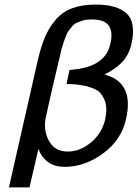

<svg xmlns="http://www.w3.org/2000/svg" viewBox="-20 -721 602 840"><path d="M19 99 145 -456Q159 -517 177 -559Q195 -601 224 -635Q253 -669 296 -685Q339 -701 398 -701Q492 -701 534 -662Q576 -623 555 -528Q544 -481 515 -450Q486 -419 437 -395Q569 -361 531 -198Q510 -107 430 -49Q350 9 263 9Q179 9 148 -69L109 99ZM249 -506Q248 -504 248 -501Q248 -498 247 -496L212 -348Q188 -244 179 -200Q170 -147 195.5 -102.5Q221 -58 276 -58Q331 -58 379.5 -99Q428 -140 441 -203Q446 -229 445 -245Q444 -271 434.5 -290Q425 -309 414 -319Q403 -329 381.5 -336.5Q360 -344 350 -346Q340 -348 318 -351Q311 -352 306 -352L289 -353Q277 -353 271 -354L284 -415Q437 -425 461 -523L466 -545Q478 -629 399 -635Q393 -636 378 -636Q358 -636 342 -631Q326 -626 315 -621Q304 -616 293.5 -603Q283 -590 278.5 -584Q274 -578 267 -559.5Q260 -541 258.5 -536.5Q257 -532 251 -511Q249 -508 249 -506Z"/></svg>

Font: Coval
Style: Book Italic
Weight: 350
Foundry: Context Ltd
Version: Version 001.000